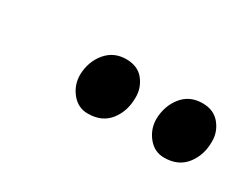

<svg xmlns="http://www.w3.org/2000/svg" viewBox="-31 -900 555 429"><g transform="rotate(30 246.0 -686.0)"><path d="M195.5 -611Q170.5 -611 154 -631.2Q137.5 -651.5 137.5 -678Q138.5 -712 158.2 -735.8Q178 -759.5 210 -759.5Q240 -759.5 255.5 -739.8Q271 -720 270.5 -695Q270.5 -660 251.2 -635.5Q232 -611 195.5 -611ZM392.5 -611Q367.5 -611 351 -631.2Q334.5 -651.5 334.5 -678Q335.5 -712 354.8 -735.8Q374 -759.5 407 -759.5Q436 -759.5 452 -739.8Q468 -720 467.5 -695Q467.5 -660 448 -635.5Q428.5 -611 392.5 -611Z"/></g></svg>

Font: Merriweather 48pt SemiBold
Style: Italic
Weight: 600
Italic angle: -7.8°
Designer: Eben Sorkin
Foundry: Eben Sorkin
Version: Version 2.101